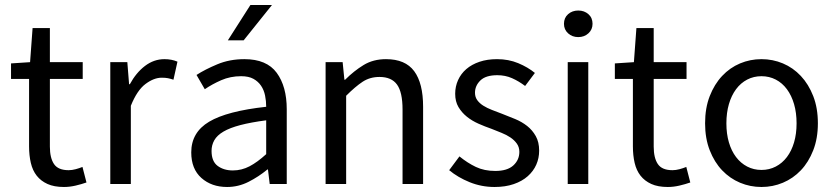

<svg xmlns="http://www.w3.org/2000/svg" viewBox="-20 -734 3329 766"><path d="M96 -419H24V-481L100 -486L110 -622H179V-486H310V-419H179V-149Q179 -104 195.5 -79.5Q212 -55 254 -55Q267 -55 282 -59Q297 -63 309 -68L325 -6Q305 1 281.5 6.5Q258 12 235 12Q196 12 169.5 0Q143 -12 126.5 -33Q110 -54 103 -84Q96 -114 96 -150Z M420 -486H488L495 -398H498Q523 -444 558.5 -471Q594 -498 636 -498Q665 -498 688 -488L672 -416Q660 -420 650 -422Q640 -424 625 -424Q594 -424 560.5 -399Q527 -374 502 -312V0H420Z M743 -126Q743 -206 814.5 -248.5Q886 -291 1042 -308Q1042 -331 1037.5 -353Q1033 -375 1021.5 -392Q1010 -409 991 -419.5Q972 -430 942 -430Q899 -430 862.5 -414Q826 -398 797 -378L764 -435Q798 -457 847 -477.5Q896 -498 955 -498Q1044 -498 1084 -443.5Q1124 -389 1124 -298V0H1056L1049 -58H1047Q1012 -29 971.5 -8.5Q931 12 886 12Q824 12 783.5 -24Q743 -60 743 -126ZM824 -132Q824 -90 848.5 -72Q873 -54 909 -54Q944 -54 975.5 -70.5Q1007 -87 1042 -119V-254Q981 -246 939 -235Q897 -224 871.5 -209Q846 -194 835 -174.5Q824 -155 824 -132ZM952 -573H889L979 -714H1065Z M1279 -486H1347L1354 -416H1357Q1392 -451 1430.5 -474.5Q1469 -498 1520 -498Q1597 -498 1632.5 -450Q1668 -402 1668 -308V0H1586V-297Q1586 -366 1564 -396.5Q1542 -427 1494 -427Q1456 -427 1427 -408Q1398 -389 1361 -352V0H1279Z M1813 -110Q1845 -84 1878.5 -68Q1912 -52 1956 -52Q2004 -52 2028 -74Q2052 -96 2052 -128Q2052 -147 2042 -161Q2032 -175 2016.5 -185.5Q2001 -196 1981 -204Q1961 -212 1941 -220Q1915 -229 1889 -240.5Q1863 -252 1842.5 -268.5Q1822 -285 1809 -307Q1796 -329 1796 -360Q1796 -389 1807.5 -414.5Q1819 -440 1840.5 -458.5Q1862 -477 1893 -487.5Q1924 -498 1963 -498Q2009 -498 2047.5 -482Q2086 -466 2114 -443L2075 -391Q2050 -410 2023 -422Q1996 -434 1964 -434Q1918 -434 1896.5 -413Q1875 -392 1875 -364Q1875 -347 1884 -334.5Q1893 -322 1908 -312.5Q1923 -303 1942.5 -295.5Q1962 -288 1983 -280Q2009 -270 2035.5 -259Q2062 -248 2083 -231.5Q2104 -215 2117.5 -191Q2131 -167 2131 -133Q2131 -103 2119.5 -77Q2108 -51 2085.5 -31Q2063 -11 2029.5 0.5Q1996 12 1953 12Q1901 12 1854 -7Q1807 -26 1772 -55Z M2287 -586Q2263 -586 2246.5 -601Q2230 -616 2230 -639Q2230 -663 2246.5 -677.5Q2263 -692 2287 -692Q2311 -692 2327.5 -677.5Q2344 -663 2344 -639Q2344 -616 2327.5 -601Q2311 -586 2287 -586ZM2245 -486H2327V0H2245Z M2505 -419H2433V-481L2509 -486L2519 -622H2588V-486H2719V-419H2588V-149Q2588 -104 2604.5 -79.5Q2621 -55 2663 -55Q2676 -55 2691 -59Q2706 -63 2718 -68L2734 -6Q2714 1 2690.5 6.5Q2667 12 2644 12Q2605 12 2578.5 0Q2552 -12 2535.5 -33Q2519 -54 2512 -84Q2505 -114 2505 -150Z M2793 -242Q2793 -303 2811.5 -350.5Q2830 -398 2861 -431Q2892 -464 2932.5 -481Q2973 -498 3018 -498Q3063 -498 3103.5 -481Q3144 -464 3175 -431Q3206 -398 3224.5 -350.5Q3243 -303 3243 -242Q3243 -182 3224.5 -134.5Q3206 -87 3175 -54.5Q3144 -22 3103.5 -5Q3063 12 3018 12Q2973 12 2932.5 -5Q2892 -22 2861 -54.5Q2830 -87 2811.5 -134.5Q2793 -182 2793 -242ZM2878 -242Q2878 -200 2888 -166Q2898 -132 2916.5 -107.5Q2935 -83 2961 -69.5Q2987 -56 3018 -56Q3049 -56 3075 -69.5Q3101 -83 3119.5 -107.5Q3138 -132 3148 -166Q3158 -200 3158 -242Q3158 -284 3148 -318.5Q3138 -353 3119.5 -378Q3101 -403 3075 -416.5Q3049 -430 3018 -430Q2987 -430 2961 -416.5Q2935 -403 2916.5 -378Q2898 -353 2888 -318.5Q2878 -284 2878 -242Z"/></svg>

Font: Myanmar Sanpya
Style: Regular
Weight: 400
Designer: Danh Hong
Foundry: Google Inc.
Version: Version 2.00 November 22, 2015